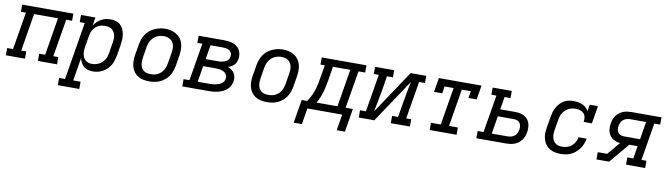

<svg xmlns="http://www.w3.org/2000/svg" viewBox="-48 -1132 6685 1929"><g transform="rotate(10 3295.0 -168.0)"><path d="M-10 0V-74H50L114 -457H63V-530H585V-457H525L461 -74H512V0H317V-74H378L441 -457H197L134 -74H185V0Z M556 205V131H617L714 -457H663V-530H810L796 -445Q809 -466 828 -484.5Q847 -503 869.5 -515.5Q892 -528 916.5 -533Q941 -538 965 -538Q965 -538 965 -538Q965 -538 966 -538Q993 -538 1019.5 -530Q1046 -522 1065 -504.5Q1084 -487 1095 -462.5Q1106 -438 1110.5 -411.5Q1115 -385 1113 -356.5Q1111 -328 1107 -300L1089 -190Q1084 -165 1076 -139.5Q1068 -114 1054.5 -91Q1041 -68 1021 -48.5Q1001 -29 977 -16Q953 -3 927.5 2.5Q902 8 876 8Q850 8 826 1.5Q802 -5 784 -20.5Q766 -36 755 -58Q744 -80 739 -104L700 131H775V205ZM856 -65Q874 -65 892 -69Q910 -73 927 -81.5Q944 -90 958 -103.5Q972 -117 982.5 -133Q993 -149 998.5 -166.5Q1004 -184 1007 -202L1025 -312Q1028 -331 1029 -350Q1030 -369 1026 -386.5Q1022 -404 1013 -419.5Q1004 -435 990 -445.5Q976 -456 958 -460Q940 -464 921 -464Q904 -464 887 -461Q870 -458 854 -450Q838 -442 824.5 -429.5Q811 -417 801 -402Q791 -387 786 -370.5Q781 -354 778 -337L760 -227Q756 -208 755 -189Q754 -170 757 -151.5Q760 -133 767.5 -116.5Q775 -100 788 -88Q801 -76 818.5 -70.5Q836 -65 856 -65Z M1453 8Q1422 8 1392.5 2Q1363 -4 1338 -19Q1313 -34 1296 -57.5Q1279 -81 1271 -109Q1263 -137 1263 -168Q1263 -199 1268 -230L1287 -340Q1291 -367 1300.5 -393.5Q1310 -420 1326 -444Q1342 -468 1365 -487Q1388 -506 1414.5 -517.5Q1441 -529 1468 -535Q1495 -541 1523 -541Q1554 -541 1583 -533.5Q1612 -526 1637 -511Q1662 -496 1679 -472.5Q1696 -449 1704 -421Q1712 -393 1712 -362Q1712 -331 1707 -300L1689 -190Q1684 -163 1674.5 -136.5Q1665 -110 1649 -86Q1633 -62 1610 -43Q1587 -24 1561 -12.5Q1535 -1 1507.5 3.5Q1480 8 1453 8ZM1454 -66Q1473 -66 1491 -69Q1509 -72 1526 -80.5Q1543 -89 1557.5 -102.5Q1572 -116 1582 -132.5Q1592 -149 1598 -166.5Q1604 -184 1607 -202L1625 -312Q1628 -331 1629 -350Q1630 -369 1626 -387Q1622 -405 1612.5 -420.5Q1603 -436 1588.5 -446Q1574 -456 1556 -460.5Q1538 -465 1519 -465Q1501 -465 1483 -461Q1465 -457 1448 -448.5Q1431 -440 1417 -426.5Q1403 -413 1393 -397Q1383 -381 1377 -363.5Q1371 -346 1368 -328L1350 -218Q1347 -199 1346.5 -180Q1346 -161 1349.5 -143.5Q1353 -126 1362 -110.5Q1371 -95 1385 -84.5Q1399 -74 1417 -70Q1435 -66 1454 -66Z M1790 0V-74H1850L1914 -457H1863V-530H2122Q2146 -530 2170 -527Q2194 -524 2215 -516Q2236 -508 2254.5 -494.5Q2273 -481 2284 -461Q2295 -441 2298.5 -417.5Q2302 -394 2298 -370Q2295 -354 2288.5 -337.5Q2282 -321 2269.5 -308.5Q2257 -296 2241.5 -287Q2226 -278 2210 -272Q2229 -264 2246 -251.5Q2263 -239 2274 -221.5Q2285 -204 2288.5 -182Q2292 -160 2288 -138Q2284 -114 2272 -91.5Q2260 -69 2241 -53Q2222 -37 2199 -26.5Q2176 -16 2152 -10Q2128 -4 2104.5 -2Q2081 0 2057 0ZM1973 -311H2100Q2111 -311 2123 -312Q2135 -313 2147 -316Q2159 -319 2170.5 -324Q2182 -329 2192 -337Q2202 -345 2208 -356.5Q2214 -368 2216 -380Q2219 -398 2212 -414.5Q2205 -431 2190.5 -440.5Q2176 -450 2158 -453Q2140 -456 2122 -456H1997ZM1934 -73H2057Q2072 -73 2087 -74.5Q2102 -76 2116.5 -78.5Q2131 -81 2145.5 -86.5Q2160 -92 2173.5 -100.5Q2187 -109 2195.5 -122.5Q2204 -136 2206 -151Q2209 -166 2205 -180Q2201 -194 2191.5 -204.5Q2182 -215 2169 -221.5Q2156 -228 2142 -231.5Q2128 -235 2113 -236Q2098 -237 2083 -237H1961Z M2653 8Q2622 8 2592.5 2Q2563 -4 2538 -19Q2513 -34 2496 -57.5Q2479 -81 2471 -109Q2463 -137 2463 -168Q2463 -199 2468 -230L2487 -340Q2491 -367 2500.5 -393.5Q2510 -420 2526 -444Q2542 -468 2565 -487Q2588 -506 2614.5 -517.5Q2641 -529 2668 -535Q2695 -541 2723 -541Q2754 -541 2783 -533.5Q2812 -526 2837 -511Q2862 -496 2879 -472.5Q2896 -449 2904 -421Q2912 -393 2912 -362Q2912 -331 2907 -300L2889 -190Q2884 -163 2874.5 -136.5Q2865 -110 2849 -86Q2833 -62 2810 -43Q2787 -24 2761 -12.5Q2735 -1 2707.5 3.5Q2680 8 2653 8ZM2654 -66Q2673 -66 2691 -69Q2709 -72 2726 -80.5Q2743 -89 2757.5 -102.5Q2772 -116 2782 -132.5Q2792 -149 2798 -166.5Q2804 -184 2807 -202L2825 -312Q2828 -331 2829 -350Q2830 -369 2826 -387Q2822 -405 2812.5 -420.5Q2803 -436 2788.5 -446Q2774 -456 2756 -460.5Q2738 -465 2719 -465Q2701 -465 2683 -461Q2665 -457 2648 -448.5Q2631 -440 2617 -426.5Q2603 -413 2593 -397Q2583 -381 2577 -363.5Q2571 -346 2568 -328L2550 -218Q2547 -199 2546.5 -180Q2546 -161 2549.5 -143.5Q2553 -126 2562 -110.5Q2571 -95 2585 -84.5Q2599 -74 2617 -70Q2635 -66 2654 -66Z M2955 164 2995 -74H3050Q3071 -102 3086.5 -134.5Q3102 -167 3112.5 -199Q3123 -231 3130 -264.5Q3137 -298 3142 -331L3163 -457H3119V-530H3575V-456H3507L3443 -74H3517L3478 164H3394L3421 0H3066L3039 164ZM3146 -74H3360L3423 -457H3246L3224 -319Q3218 -288 3212 -256.5Q3206 -225 3197 -194Q3188 -163 3175.5 -132.5Q3163 -102 3146 -74Z M3590 0V-74H3650L3714 -457H3663V-530H3858V-457H3797L3775 -318Q3765 -260 3753.5 -203Q3742 -146 3731 -88L4026 -530H4185V-457H4125L4061 -74H4112V0H3917V-74H3978L4001 -212Q4010 -270 4021.5 -327Q4033 -384 4044 -442L3749 0Z M4314 0V-74H4414L4477 -457H4385L4374 -385H4290L4314 -530H4749L4725 -385H4641L4653 -456H4561L4498 -74H4588V0Z M4790 0V-74H4850L4914 -457H4863V-530H5058V-457H4997L4976 -328H5127Q5151 -328 5174.5 -324Q5198 -320 5218.5 -309Q5239 -298 5254 -281Q5269 -264 5276.5 -242Q5284 -220 5284.5 -195.5Q5285 -171 5282 -147Q5278 -127 5270.5 -106Q5263 -85 5249.5 -67Q5236 -49 5218 -35.5Q5200 -22 5179 -14Q5158 -6 5137 -3Q5116 0 5095 0ZM4934 -73H5095Q5113 -73 5131.5 -78Q5150 -83 5165 -94.5Q5180 -106 5188.5 -123.5Q5197 -141 5200 -159Q5203 -177 5201 -195.5Q5199 -214 5189 -228Q5179 -242 5162 -248.5Q5145 -255 5127 -255H4964Z M5652 8Q5629 8 5606.5 5Q5584 2 5563.5 -6Q5543 -14 5525.5 -27Q5508 -40 5495.5 -57.5Q5483 -75 5475.5 -95.5Q5468 -116 5464.5 -138.5Q5461 -161 5463 -184Q5465 -207 5468 -230L5487 -340Q5491 -365 5498 -389.5Q5505 -414 5517.5 -437Q5530 -460 5548.5 -480.5Q5567 -501 5589.5 -514.5Q5612 -528 5637.5 -533Q5663 -538 5688 -538Q5712 -538 5735 -534Q5758 -530 5778.5 -521Q5799 -512 5815.5 -497Q5832 -482 5842 -462L5853 -530H5937L5907 -349H5823Q5827 -372 5823.5 -395.5Q5820 -419 5805 -435Q5790 -451 5768 -458Q5746 -465 5723 -465Q5705 -465 5686 -461.5Q5667 -458 5650 -449.5Q5633 -441 5618.5 -427.5Q5604 -414 5593.5 -398Q5583 -382 5577 -364Q5571 -346 5568 -328L5550 -218Q5547 -199 5546 -180Q5545 -161 5549 -144Q5553 -127 5561.5 -111.5Q5570 -96 5584 -85Q5598 -74 5615.5 -70Q5633 -66 5652 -66Q5677 -66 5702.5 -73Q5728 -80 5748.5 -97.5Q5769 -115 5782 -138.5Q5795 -162 5799 -188H5882Q5877 -161 5867 -135.5Q5857 -110 5841 -87Q5825 -64 5803.5 -45Q5782 -26 5757 -14Q5732 -2 5705 3Q5678 8 5652 8Z M6015 0V-74H6111L6220 -203Q6188 -206 6159.5 -220.5Q6131 -235 6113.5 -260Q6096 -285 6092 -317.5Q6088 -350 6094 -382Q6097 -403 6104.5 -424Q6112 -445 6125.5 -463Q6139 -481 6157 -494.5Q6175 -508 6195.5 -516Q6216 -524 6237.5 -527Q6259 -530 6280 -530H6585V-456H6525L6461 -74H6512V0H6317V-74H6378L6399 -203H6314L6144 0ZM6411 -276 6441 -457H6280Q6262 -457 6243.5 -452Q6225 -447 6210 -435.5Q6195 -424 6186.5 -406.5Q6178 -389 6175 -371Q6172 -353 6174 -335Q6176 -317 6186 -303Q6196 -289 6213 -282.5Q6230 -276 6248 -276Z"/></g></svg>

Font: Iosevka Curly Slab ExObl
Style: Regular
Weight: 400
Width: 7
Italic angle: -9°
Monospace: yes
Designer: Belleve Invis
Foundry: Belleve Invis
Version: Version 11.1.0; ttfautohint (v1.8.3)